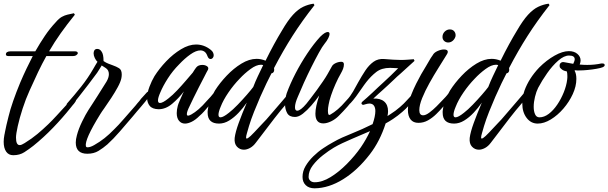

<svg xmlns="http://www.w3.org/2000/svg" viewBox="-39 -663 3308 1044"><path d="M33 181Q8 181 -5.5 161.5Q-19 142 -19 108Q-19 100 -18 90Q-17 80 -15 70Q-14 68 -13.5 63.5Q-13 59 -12 55Q-9 40 -4 17Q1 -6 7 -28Q16 -66 32.5 -113.5Q49 -161 71 -214Q88 -254 105 -289.5Q122 -325 139 -358H9Q-7 -358 -7 -367Q-7 -384 20 -384H153Q178 -428 205 -468Q232 -508 264 -542Q282 -563 297.5 -571.5Q313 -580 328.5 -583.5Q344 -587 363 -591L368 -583Q325 -530 291 -482Q257 -434 228 -384H367Q384 -384 384 -374Q384 -369 376.5 -363.5Q369 -358 357 -358H213Q190 -317 168 -271Q146 -225 122 -171Q101 -125 84 -72.5Q67 -20 57.5 23Q48 66 48 85Q48 126 68 126Q78 126 95 115Q134 91 164.5 65.5Q195 40 223 13Q243 -6 270 -35.5Q297 -65 320 -90Q325 -95 329 -100Q333 -105 337 -109L354 -128Q358 -132 363 -132Q375 -132 375 -120Q375 -115 369 -107Q363 -98 357 -92L345 -77Q302 -23 250 31Q198 85 142 130Q119 148 93.5 164.5Q68 181 33 181Z M436 173Q373 173 373 112Q373 95 379 73Q388 38 407.5 -2Q427 -42 442 -65Q454 -83 466 -102Q478 -121 491 -141L540 -219Q553 -241 553 -260Q553 -282 536 -293L522 -302L514 -307L503 -289Q496 -277 489 -267Q468 -238 441 -203Q414 -168 389 -136Q364 -104 347 -85Q342 -80 337 -80Q332 -80 327.5 -84.5Q323 -89 323 -94Q323 -98 327 -102Q366 -146 402.5 -192Q439 -238 469 -290L480 -309L491 -327Q483 -334 476.5 -347.5Q470 -361 470 -373Q470 -382 474 -389Q478 -396 488 -397H490Q504 -397 513 -383Q524 -369 524 -331Q537 -322 550 -317Q563 -312 574 -308Q594 -301 608.5 -292Q623 -283 623 -258Q623 -254 622.5 -248.5Q622 -243 621 -238Q617 -218 601.5 -189.5Q586 -161 566 -130.5Q546 -100 527 -73Q521 -65 516 -57.5Q511 -50 506 -42Q420 97 428 132Q430 138 437 138Q452 138 473 126Q503 109 529 88.5Q555 68 583 39Q603 20 635 -17Q667 -54 698 -89Q703 -96 708.5 -102Q714 -108 719 -114Q727 -126 739 -138L759 -160Q763 -165 768 -165Q779 -165 779 -153Q779 -147 773 -139Q763 -125 750.5 -110Q738 -95 727 -82Q717 -70 705.5 -57Q694 -44 683 -30Q649 10 613 51.5Q577 93 545 122Q522 142 496.5 157.5Q471 173 436 173Z M967 9Q947 9 934.5 -6Q922 -21 922 -48Q922 -67 928 -89Q930 -97 938.5 -116.5Q947 -136 956 -156Q959 -161 961 -166Q932 -128 897 -98.5Q862 -69 823 -69Q789 -70 775 -87.5Q761 -105 761 -130Q761 -158 773.5 -191Q786 -224 801 -249Q827 -290 864.5 -329.5Q902 -369 945 -395Q988 -421 1027 -421Q1071 -421 1107 -392Q1116 -385 1119.5 -377Q1123 -369 1123 -363Q1123 -354 1118 -348Q1113 -342 1106 -342Q1095 -342 1089 -358Q1083 -375 1073 -382Q1063 -389 1051 -389Q1027 -389 996 -367Q965 -345 935 -313Q900 -278 873.5 -236.5Q847 -195 833 -161Q820 -132 820 -117Q820 -103 831 -103Q846 -103 877 -128Q899 -145 924.5 -172Q950 -199 973 -226Q996 -253 1009 -268Q1014 -276 1018.5 -283Q1023 -290 1027 -295Q1038 -310 1061 -310Q1076 -310 1086.5 -303Q1097 -296 1092 -284Q1089 -279 1084 -269.5Q1079 -260 1072 -246Q1059 -222 1043 -190Q1027 -158 1013 -130Q999 -102 992 -86Q977 -56 977 -43Q977 -34 984 -34Q987 -34 991.5 -36Q996 -38 1002 -41Q1020 -51 1041 -69Q1062 -87 1086 -115Q1097 -126 1106 -136.5Q1115 -147 1123 -157Q1126 -162 1131 -162Q1143 -162 1143 -148Q1143 -141 1138 -136Q1127 -122 1116 -109Q1105 -96 1093 -83Q1082 -70 1070.5 -57Q1059 -44 1046 -33Q1024 -11 1003.5 -1Q983 9 967 9Z M1287 151Q1265 151 1249.5 134.5Q1234 118 1237 87Q1241 55 1259 5.5Q1277 -44 1303 -105Q1283 -76 1258.5 -50Q1234 -24 1207 -7.5Q1180 9 1152 9Q1090 9 1090 -50Q1090 -54 1090 -58Q1090 -62 1091 -66Q1094 -91 1107 -123Q1120 -155 1130 -171Q1156 -212 1193.5 -251.5Q1231 -291 1273.5 -317Q1316 -343 1356 -343Q1381 -343 1405 -333Q1428 -380 1451 -422Q1474 -464 1493 -495Q1526 -552 1554 -582.5Q1582 -613 1609.5 -626Q1637 -639 1666 -643L1671 -635Q1604 -550 1552 -468.5Q1500 -387 1451 -293Q1452 -290 1452 -284Q1452 -267 1437 -264Q1426 -243 1410 -210Q1394 -177 1376.5 -137Q1359 -97 1342.5 -55.5Q1326 -14 1315 22Q1308 47 1303.5 62Q1299 77 1299 85Q1299 104 1343 57L1390 7Q1401 -4 1409 -13Q1417 -22 1422 -28L1496 -114Q1506 -126 1516 -137.5Q1526 -149 1535 -160Q1539 -165 1545 -165Q1556 -165 1556 -153Q1556 -147 1550 -139Q1540 -125 1527.5 -110Q1515 -95 1504 -82Q1501 -79 1487 -62Q1473 -45 1454 -20.5Q1435 4 1415 30.5Q1395 57 1378 79Q1361 101 1352 113Q1338 132 1320.5 141.5Q1303 151 1287 151ZM1160 -25Q1175 -25 1206 -50Q1227 -66 1253.5 -93.5Q1280 -121 1303.5 -148Q1327 -175 1338 -190Q1349 -219 1363 -248.5Q1377 -278 1392 -309Q1389 -310 1386 -310.5Q1383 -311 1380 -311Q1355 -311 1323 -287.5Q1291 -264 1264 -235Q1231 -201 1203 -160Q1175 -119 1161 -83Q1149 -55 1149 -39Q1149 -25 1160 -25Z M1719 8Q1676 8 1676 -45Q1676 -82 1697 -144Q1678 -117 1654.5 -90Q1631 -63 1608 -45Q1585 -27 1565 -27Q1534 -27 1522.5 -48Q1511 -69 1511 -95Q1511 -112 1513.5 -128Q1516 -144 1520 -156Q1539 -208 1568 -264Q1597 -320 1632 -372.5Q1667 -425 1702 -463Q1728 -489 1743 -489Q1753 -489 1753 -478Q1753 -470 1746 -455.5Q1739 -441 1725 -424Q1714 -411 1695 -376.5Q1676 -342 1654.5 -299Q1633 -256 1613.5 -213Q1594 -170 1581 -138Q1565 -102 1565 -80Q1565 -61 1577 -61Q1595 -61 1627 -99Q1635 -109 1650.5 -129Q1666 -149 1683.5 -173Q1701 -197 1717 -220.5Q1733 -244 1742 -260L1765 -301Q1770 -312 1785.5 -319.5Q1801 -327 1817 -327Q1831 -327 1831 -313Q1831 -301 1826.5 -289Q1822 -277 1814 -263Q1800 -239 1785.5 -206.5Q1771 -174 1761 -144Q1751 -114 1748 -95Q1746 -85 1745 -76.5Q1744 -68 1744 -60Q1744 -51 1745 -47Q1747 -38 1751 -38Q1755 -38 1759 -41Q1777 -51 1798 -69Q1819 -87 1843 -115Q1854 -126 1862.5 -136.5Q1871 -147 1879 -157Q1882 -162 1888 -162Q1900 -162 1900 -148Q1900 -142 1894 -136Q1884 -123 1872.5 -110Q1861 -97 1850 -83Q1828 -58 1803 -33Q1784 -14 1761 -3Q1738 8 1719 8Z M1672 361Q1641 361 1623.5 344Q1606 327 1606 299Q1606 268 1622.5 240Q1639 212 1664.5 187Q1690 162 1718.5 143Q1747 124 1771 111Q1795 97 1821.5 85Q1848 73 1876 62Q1903 51 1931 38.5Q1959 26 1987 12Q1994 -8 1998 -26.5Q2002 -45 2002 -59Q2002 -78 1994 -89Q1986 -100 1969 -100Q1961 -100 1944 -95Q1942 -94 1940 -93.5Q1938 -93 1936 -93Q1930 -93 1927.5 -97.5Q1925 -102 1929 -108Q1943 -120 1957 -132.5Q1971 -145 1986 -159Q2000 -173 2015.5 -187Q2031 -201 2047 -216Q2068 -235 2086 -252.5Q2104 -270 2121 -287Q2124 -290 2126 -292Q2117 -292 2105 -293Q2093 -294 2082 -294Q2036 -294 2007 -271.5Q1978 -249 1953 -217Q1947 -210 1941 -201Q1935 -192 1927 -181Q1913 -160 1897 -138.5Q1881 -117 1867 -102Q1862 -97 1855 -97Q1844 -97 1844 -108Q1844 -114 1847 -118Q1866 -140 1881 -165.5Q1896 -191 1909 -216Q1928 -250 1947.5 -279.5Q1967 -309 1992 -327Q2017 -345 2051 -342Q2077 -340 2099 -338.5Q2121 -337 2140 -337Q2161 -337 2178.5 -338.5Q2196 -340 2211 -341L2215 -332L2138 -262Q2119 -246 2103 -230Q2087 -214 2070 -199Q2055 -185 2042 -173.5Q2029 -162 2018 -152L1991 -127Q2029 -129 2050 -111Q2071 -93 2071 -58Q2071 -46 2068 -32L2085 -43Q2112 -60 2136 -81Q2160 -102 2171 -115Q2182 -126 2191 -136.5Q2200 -147 2208 -157Q2211 -162 2216 -162Q2228 -162 2228 -148Q2228 -142 2222 -136Q2211 -122 2200.5 -109Q2190 -96 2178 -83Q2172 -75 2148.5 -54.5Q2125 -34 2098 -16Q2077 -2 2058 8Q2027 105 1972 176Q1905 263 1827 311.5Q1749 360 1672 361ZM1672 328Q1713 328 1758.5 300Q1804 272 1847.5 228Q1891 184 1923 138Q1938 116 1950.5 94Q1963 72 1973 50L1875 92Q1847 104 1822.5 115.5Q1798 127 1776 140Q1749 156 1717 181Q1685 206 1662 236Q1639 266 1639 299Q1639 311 1648 319.5Q1657 328 1672 328Z M2398 -432Q2385 -432 2376 -440.5Q2367 -449 2367 -462Q2367 -479 2379 -491Q2391 -503 2407 -503Q2423 -503 2431.5 -492Q2440 -481 2438 -466Q2434 -451 2423 -441.5Q2412 -432 2398 -432ZM2236 5Q2208 5 2193.5 -13.5Q2179 -32 2179 -65Q2179 -80 2182 -98Q2186 -119 2197.5 -148.5Q2209 -178 2224 -208Q2239 -238 2251 -259Q2262 -278 2277.5 -303.5Q2293 -329 2303 -347Q2311 -360 2314 -363Q2321 -377 2340 -385.5Q2359 -394 2375 -394Q2396 -394 2396 -381Q2396 -375 2390 -366Q2371 -335 2345.5 -294.5Q2320 -254 2296 -211Q2272 -168 2256.5 -129.5Q2241 -91 2241 -64Q2241 -36 2262 -36Q2276 -36 2296 -51Q2316 -66 2335 -85Q2354 -104 2364 -115L2384 -136Q2389 -141 2393 -146.5Q2397 -152 2401 -157Q2404 -162 2409 -162Q2421 -162 2421 -148Q2421 -141 2416 -136Q2405 -122 2394 -109Q2383 -96 2371 -83Q2354 -63 2333 -42.5Q2312 -22 2288 -8.5Q2264 5 2236 5Z M2565 151Q2543 151 2527.5 134.5Q2512 118 2515 87Q2519 55 2537 5.5Q2555 -44 2581 -105Q2561 -76 2536.5 -50Q2512 -24 2485 -7.5Q2458 9 2430 9Q2368 9 2368 -50Q2368 -54 2368 -58Q2368 -62 2369 -66Q2372 -91 2385 -123Q2398 -155 2408 -171Q2434 -212 2471.5 -251.5Q2509 -291 2551.5 -317Q2594 -343 2634 -343Q2659 -343 2683 -333Q2706 -380 2729 -422Q2752 -464 2771 -495Q2804 -552 2832 -582.5Q2860 -613 2887.5 -626Q2915 -639 2944 -643L2949 -635Q2882 -550 2830 -468.5Q2778 -387 2729 -293Q2730 -290 2730 -284Q2730 -267 2715 -264Q2704 -243 2688 -210Q2672 -177 2654.5 -137Q2637 -97 2620.5 -55.5Q2604 -14 2593 22Q2586 47 2581.5 62Q2577 77 2577 85Q2577 104 2621 57L2668 7Q2679 -4 2687 -13Q2695 -22 2700 -28L2774 -114Q2784 -126 2794 -137.5Q2804 -149 2813 -160Q2817 -165 2823 -165Q2834 -165 2834 -153Q2834 -147 2828 -139Q2818 -125 2805.5 -110Q2793 -95 2782 -82Q2779 -79 2765 -62Q2751 -45 2732 -20.5Q2713 4 2693 30.5Q2673 57 2656 79Q2639 101 2630 113Q2616 132 2598.5 141.5Q2581 151 2565 151ZM2438 -25Q2453 -25 2484 -50Q2505 -66 2531.5 -93.5Q2558 -121 2581.5 -148Q2605 -175 2616 -190Q2627 -219 2641 -248.5Q2655 -278 2670 -309Q2667 -310 2664 -310.5Q2661 -311 2658 -311Q2633 -311 2601 -287.5Q2569 -264 2542 -235Q2509 -201 2481 -160Q2453 -119 2439 -83Q2427 -55 2427 -39Q2427 -25 2438 -25Z M2885 9Q2848 9 2824.5 -22Q2801 -53 2801 -99Q2801 -137 2813 -171Q2837 -237 2893 -296Q2933 -336 2976.5 -360.5Q3020 -385 3054 -385Q3083 -385 3100.5 -370Q3118 -355 3118 -334Q3118 -325 3113 -312Q3124 -311 3134 -310.5Q3144 -310 3154 -310Q3174 -310 3193.5 -312Q3213 -314 3231 -318H3236Q3249 -318 3249 -309Q3249 -302 3237 -297Q3227 -293 3204.5 -289Q3182 -285 3156.5 -282.5Q3131 -280 3111 -280Q3104 -280 3098.5 -280Q3093 -280 3089 -281L3085 -279Q3095 -263 3095 -234Q3095 -194 3075.5 -151.5Q3056 -109 3024.5 -72.5Q2993 -36 2956 -13.5Q2919 9 2885 9ZM2894 -25Q2920 -25 2945 -44Q2970 -63 2991 -94Q3012 -125 3026.5 -161Q3041 -197 3045 -230Q3046 -236 3046 -241.5Q3046 -247 3046 -251Q3046 -266 3043 -275H3041Q3028 -278 3022 -281.5Q3016 -285 3010 -291L3009 -292Q3005 -296 3004.5 -299.5Q3004 -303 3004 -307Q3004 -316 3011 -321.5Q3018 -327 3028 -325L3078 -316Q3086 -332 3086 -341Q3086 -361 3055 -361Q3028 -361 2996.5 -333.5Q2965 -306 2936.5 -265.5Q2908 -225 2887 -185Q2877 -165 2870 -136.5Q2863 -108 2863 -82Q2863 -58 2870.5 -41.5Q2878 -25 2894 -25Z"/></svg>

Font: Birthstone Bounce Medium
Style: Regular
Weight: 500
Designer: Robert E. Leuschke
Foundry: Rob Leuschke
Version: Version 1.010; ttfautohint (v1.8.3)